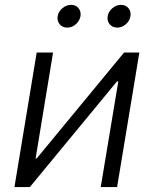

<svg xmlns="http://www.w3.org/2000/svg" viewBox="-20 -759 624 779"><path d="M455.1 0H388.7L460 -428.7H454.6L101.1 0H38.6L128.9 -545.9H195.3L124.5 -116.2H128.9L483.4 -545.9H545.4ZM455.6 -647Q436.5 -647 425 -660.6Q413.6 -674.3 417 -693.4Q419.9 -712.4 436 -725.8Q452.1 -739.3 471.2 -739.3Q490.2 -739.3 501.2 -725.8Q512.2 -712.4 509.3 -693.4Q506.3 -674.3 490.5 -660.6Q474.6 -647 455.6 -647ZM252.4 -647Q233.4 -647 222.2 -660.6Q210.9 -674.3 213.9 -693.4Q217.3 -712.4 233.2 -725.8Q249 -739.3 268.6 -739.3Q287.6 -739.3 298.6 -725.8Q309.6 -712.4 306.6 -693.4Q303.2 -674.3 287.6 -660.6Q272 -647 252.4 -647Z"/></svg>

Font: Inter Light
Style: Italic
Weight: 300
Italic angle: -9.3988°
Designer: Rasmus Andersson
Foundry: rsms
Version: Version 4.001;git-66647c0bb